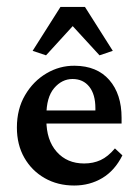

<svg xmlns="http://www.w3.org/2000/svg" viewBox="-20 -541 405 566"><path d="M198.7 5.9Q149.9 5.9 111.8 -15.9Q73.7 -37.6 51.8 -75.9Q29.8 -114.3 29.8 -165Q29.8 -219.7 54 -260.7Q78.1 -301.8 116.9 -324.7Q155.8 -347.7 200.2 -347.2Q266.1 -346.7 302.2 -305.2Q338.4 -263.7 338.4 -193.8V-176.8H103.5V-215.3H272.5L261.2 -199.7V-222.2Q261.2 -262.7 243.2 -285.4Q225.1 -308.1 193.8 -308.1Q162.6 -308.1 139.6 -281.2Q116.7 -254.4 116.7 -200.2V-187Q116.7 -127.9 147.2 -93.5Q177.7 -59.1 228 -59.1Q254.9 -59.1 276.6 -69.1Q298.3 -79.1 318.8 -103.5L340.8 -83Q318.4 -38.1 281.5 -16.1Q244.6 5.9 198.7 5.9ZM312.5 -391.1 273.4 -377.9 169.4 -491.2H219.2L115.7 -377.9L76.2 -391.1L158.2 -520.5H230.5Z"/></svg>

Font: Lateef Medium
Style: Regular
Weight: 500
Designer: SIL International
Foundry: SIL International
Version: Version 4.200